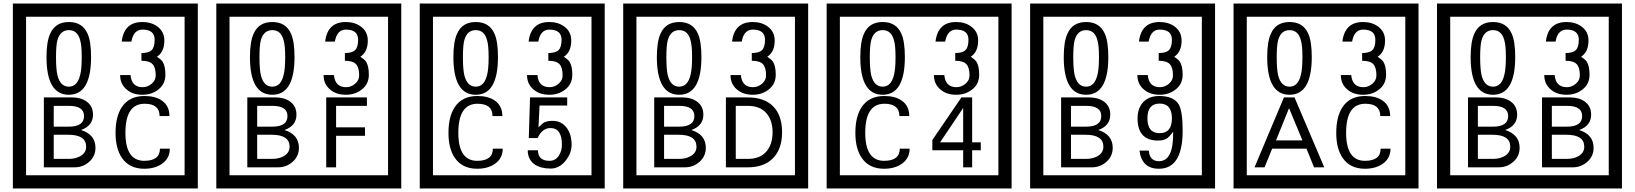

<svg xmlns="http://www.w3.org/2000/svg" viewBox="-20 -980 9280 1090"><path d="M1103 90H53V-960H1103ZM1028 15V-885H128V15ZM497 -656Q497 -442 371 -442Q244 -442 244 -656Q244 -744 265 -789Q294 -855 371 -855Q448 -855 477 -789Q497 -745 497 -656ZM444 -656Q444 -723 435 -752Q420 -809 371 -809Q322 -809 306 -752Q298 -723 298 -656Q298 -587 306 -553Q322 -488 371 -488Q419 -488 435 -554Q444 -587 444 -656ZM919 -556Q919 -504 880.5 -473Q842 -442 789 -442Q734 -442 700 -471Q662 -502 662 -554H721Q727 -485 790 -485Q818 -485 841 -504.5Q864 -524 864 -552Q864 -597 846 -616Q828 -635 783 -635V-679Q825 -679 841.5 -696Q858 -713 858 -754Q858 -812 789 -812Q738 -812 726 -744H671Q684 -855 788 -855Q839 -855 874 -829Q913 -800 913 -750Q913 -685 871 -658Q895 -642 903 -630Q919 -605 919 -556ZM522 -141Q522 -93 486.5 -61.5Q451 -30 403 -30H229V-427H388Q439 -427 471 -404Q508 -378 508 -329Q508 -266 440 -242Q522 -216 522 -141ZM457 -321Q457 -379 372 -379H285V-261H371Q457 -261 457 -321ZM469 -147Q469 -215 368 -215H285V-78H371Q408 -78 435 -93Q469 -112 469 -147ZM944 -136Q944 -80 898 -49Q858 -22 799 -22Q714 -22 672 -84Q636 -136 636 -226Q636 -317 671 -371Q713 -435 800 -435Q862 -435 899 -409Q942 -379 942 -321H886Q886 -391 801 -391Q692 -391 692 -226Q692 -67 799 -67Q888 -67 888 -136Z M2258 90H1208V-960H2258ZM2183 15V-885H1283V15ZM1652 -656Q1652 -442 1526 -442Q1399 -442 1399 -656Q1399 -744 1420 -789Q1449 -855 1526 -855Q1603 -855 1632 -789Q1652 -745 1652 -656ZM1599 -656Q1599 -723 1590 -752Q1575 -809 1526 -809Q1477 -809 1461 -752Q1453 -723 1453 -656Q1453 -587 1461 -553Q1477 -488 1526 -488Q1574 -488 1590 -554Q1599 -587 1599 -656ZM2074 -556Q2074 -504 2035.5 -473Q1997 -442 1944 -442Q1889 -442 1855 -471Q1817 -502 1817 -554H1876Q1882 -485 1945 -485Q1973 -485 1996 -504.5Q2019 -524 2019 -552Q2019 -597 2001 -616Q1983 -635 1938 -635V-679Q1980 -679 1996.5 -696Q2013 -713 2013 -754Q2013 -812 1944 -812Q1893 -812 1881 -744H1826Q1839 -855 1943 -855Q1994 -855 2029 -829Q2068 -800 2068 -750Q2068 -685 2026 -658Q2050 -642 2058 -630Q2074 -605 2074 -556ZM1677 -141Q1677 -93 1641.5 -61.5Q1606 -30 1558 -30H1384V-427H1543Q1594 -427 1626 -404Q1663 -378 1663 -329Q1663 -266 1595 -242Q1677 -216 1677 -141ZM1612 -321Q1612 -379 1527 -379H1440V-261H1526Q1612 -261 1612 -321ZM1624 -147Q1624 -215 1523 -215H1440V-78H1526Q1563 -78 1590 -93Q1624 -112 1624 -147ZM2063 -379H1888V-257H2052V-209H1888V-30H1832V-427H2063Z M3413 90H2363V-960H3413ZM3338 15V-885H2438V15ZM2807 -656Q2807 -442 2681 -442Q2554 -442 2554 -656Q2554 -744 2575 -789Q2604 -855 2681 -855Q2758 -855 2787 -789Q2807 -745 2807 -656ZM2754 -656Q2754 -723 2745 -752Q2730 -809 2681 -809Q2632 -809 2616 -752Q2608 -723 2608 -656Q2608 -587 2616 -553Q2632 -488 2681 -488Q2729 -488 2745 -554Q2754 -587 2754 -656ZM3229 -556Q3229 -504 3190.5 -473Q3152 -442 3099 -442Q3044 -442 3010 -471Q2972 -502 2972 -554H3031Q3037 -485 3100 -485Q3128 -485 3151 -504.5Q3174 -524 3174 -552Q3174 -597 3156 -616Q3138 -635 3093 -635V-679Q3135 -679 3151.5 -696Q3168 -713 3168 -754Q3168 -812 3099 -812Q3048 -812 3036 -744H2981Q2994 -855 3098 -855Q3149 -855 3184 -829Q3223 -800 3223 -750Q3223 -685 3181 -658Q3205 -642 3213 -630Q3229 -605 3229 -556ZM2834 -136Q2834 -80 2788 -49Q2748 -22 2689 -22Q2604 -22 2562 -84Q2526 -136 2526 -226Q2526 -317 2561 -371Q2603 -435 2690 -435Q2752 -435 2789 -409Q2832 -379 2832 -321H2776Q2776 -391 2691 -391Q2582 -391 2582 -226Q2582 -67 2689 -67Q2778 -67 2778 -136ZM3225 -160Q3226 -111 3190.5 -67Q3155 -23 3106 -23Q3051 -23 3016 -46Q2976 -74 2976 -127H3034Q3034 -67 3100 -67Q3134 -67 3153 -97Q3170 -124 3170 -159Q3170 -253 3105 -253Q3058 -253 3032 -196H2982L2989 -427H3200V-381H3043L3037 -257Q3050 -269 3063 -281Q3082 -294 3117 -294Q3169 -294 3199 -252Q3225 -215 3225 -160Z M4568 90H3518V-960H4568ZM4493 15V-885H3593V15ZM3962 -656Q3962 -442 3836 -442Q3709 -442 3709 -656Q3709 -744 3730 -789Q3759 -855 3836 -855Q3913 -855 3942 -789Q3962 -745 3962 -656ZM3909 -656Q3909 -723 3900 -752Q3885 -809 3836 -809Q3787 -809 3771 -752Q3763 -723 3763 -656Q3763 -587 3771 -553Q3787 -488 3836 -488Q3884 -488 3900 -554Q3909 -587 3909 -656ZM4384 -556Q4384 -504 4345.5 -473Q4307 -442 4254 -442Q4199 -442 4165 -471Q4127 -502 4127 -554H4186Q4192 -485 4255 -485Q4283 -485 4306 -504.5Q4329 -524 4329 -552Q4329 -597 4311 -616Q4293 -635 4248 -635V-679Q4290 -679 4306.5 -696Q4323 -713 4323 -754Q4323 -812 4254 -812Q4203 -812 4191 -744H4136Q4149 -855 4253 -855Q4304 -855 4339 -829Q4378 -800 4378 -750Q4378 -685 4336 -658Q4360 -642 4368 -630Q4384 -605 4384 -556ZM3987 -141Q3987 -93 3951.5 -61.5Q3916 -30 3868 -30H3694V-427H3853Q3904 -427 3936 -404Q3973 -378 3973 -329Q3973 -266 3905 -242Q3987 -216 3987 -141ZM3922 -321Q3922 -379 3837 -379H3750V-261H3836Q3922 -261 3922 -321ZM3934 -147Q3934 -215 3833 -215H3750V-78H3836Q3873 -78 3900 -93Q3934 -112 3934 -147ZM4420 -229Q4420 -136 4369.5 -83Q4319 -30 4225 -30H4101V-427H4225Q4320 -427 4370 -375.5Q4420 -324 4420 -229ZM4366 -229Q4366 -298 4330 -338.5Q4294 -379 4226 -379H4157V-78H4226Q4294 -78 4330 -119Q4366 -160 4366 -229Z M5723 90H4673V-960H5723ZM5648 15V-885H4748V15ZM5117 -656Q5117 -442 4991 -442Q4864 -442 4864 -656Q4864 -744 4885 -789Q4914 -855 4991 -855Q5068 -855 5097 -789Q5117 -745 5117 -656ZM5064 -656Q5064 -723 5055 -752Q5040 -809 4991 -809Q4942 -809 4926 -752Q4918 -723 4918 -656Q4918 -587 4926 -553Q4942 -488 4991 -488Q5039 -488 5055 -554Q5064 -587 5064 -656ZM5539 -556Q5539 -504 5500.5 -473Q5462 -442 5409 -442Q5354 -442 5320 -471Q5282 -502 5282 -554H5341Q5347 -485 5410 -485Q5438 -485 5461 -504.5Q5484 -524 5484 -552Q5484 -597 5466 -616Q5448 -635 5403 -635V-679Q5445 -679 5461.5 -696Q5478 -713 5478 -754Q5478 -812 5409 -812Q5358 -812 5346 -744H5291Q5304 -855 5408 -855Q5459 -855 5494 -829Q5533 -800 5533 -750Q5533 -685 5491 -658Q5515 -642 5523 -630Q5539 -605 5539 -556ZM5144 -136Q5144 -80 5098 -49Q5058 -22 4999 -22Q4914 -22 4872 -84Q4836 -136 4836 -226Q4836 -317 4871 -371Q4913 -435 5000 -435Q5062 -435 5099 -409Q5142 -379 5142 -321H5086Q5086 -391 5001 -391Q4892 -391 4892 -226Q4892 -67 4999 -67Q5088 -67 5088 -136ZM5548 -127H5499V-30H5448V-127H5273V-185L5438 -427H5499V-172H5548ZM5448 -172V-367L5317 -172Z M6878 90H5828V-960H6878ZM6803 15V-885H5903V15ZM6272 -656Q6272 -442 6146 -442Q6019 -442 6019 -656Q6019 -744 6040 -789Q6069 -855 6146 -855Q6223 -855 6252 -789Q6272 -745 6272 -656ZM6219 -656Q6219 -723 6210 -752Q6195 -809 6146 -809Q6097 -809 6081 -752Q6073 -723 6073 -656Q6073 -587 6081 -553Q6097 -488 6146 -488Q6194 -488 6210 -554Q6219 -587 6219 -656ZM6694 -556Q6694 -504 6655.5 -473Q6617 -442 6564 -442Q6509 -442 6475 -471Q6437 -502 6437 -554H6496Q6502 -485 6565 -485Q6593 -485 6616 -504.5Q6639 -524 6639 -552Q6639 -597 6621 -616Q6603 -635 6558 -635V-679Q6600 -679 6616.5 -696Q6633 -713 6633 -754Q6633 -812 6564 -812Q6513 -812 6501 -744H6446Q6459 -855 6563 -855Q6614 -855 6649 -829Q6688 -800 6688 -750Q6688 -685 6646 -658Q6670 -642 6678 -630Q6694 -605 6694 -556ZM6297 -141Q6297 -93 6261.5 -61.5Q6226 -30 6178 -30H6004V-427H6163Q6214 -427 6246 -404Q6283 -378 6283 -329Q6283 -266 6215 -242Q6297 -216 6297 -141ZM6232 -321Q6232 -379 6147 -379H6060V-261H6146Q6232 -261 6232 -321ZM6244 -147Q6244 -215 6143 -215H6060V-78H6146Q6183 -78 6210 -93Q6244 -112 6244 -147ZM6694 -238Q6694 -22 6559 -22Q6462 -22 6449 -125H6502Q6506 -65 6560 -65Q6643 -65 6640 -232Q6619 -205 6609 -197Q6589 -182 6555 -182Q6438 -182 6438 -308Q6438 -366 6470.5 -400.5Q6503 -435 6561 -435Q6645 -435 6673 -385Q6694 -346 6694 -238ZM6633 -308Q6633 -392 6563 -392Q6494 -392 6494 -308Q6494 -224 6563 -224Q6633 -224 6633 -308Z M8033 90H6983V-960H8033ZM7958 15V-885H7058V15ZM7427 -656Q7427 -442 7301 -442Q7174 -442 7174 -656Q7174 -744 7195 -789Q7224 -855 7301 -855Q7378 -855 7407 -789Q7427 -745 7427 -656ZM7374 -656Q7374 -723 7365 -752Q7350 -809 7301 -809Q7252 -809 7236 -752Q7228 -723 7228 -656Q7228 -587 7236 -553Q7252 -488 7301 -488Q7349 -488 7365 -554Q7374 -587 7374 -656ZM7849 -556Q7849 -504 7810.5 -473Q7772 -442 7719 -442Q7664 -442 7630 -471Q7592 -502 7592 -554H7651Q7657 -485 7720 -485Q7748 -485 7771 -504.5Q7794 -524 7794 -552Q7794 -597 7776 -616Q7758 -635 7713 -635V-679Q7755 -679 7771.5 -696Q7788 -713 7788 -754Q7788 -812 7719 -812Q7668 -812 7656 -744H7601Q7614 -855 7718 -855Q7769 -855 7804 -829Q7843 -800 7843 -750Q7843 -685 7801 -658Q7825 -642 7833 -630Q7849 -605 7849 -556ZM7498 -30H7440L7397 -136H7202L7159 -30H7102L7269 -427H7329ZM7374 -183 7298 -366 7224 -183ZM7874 -136Q7874 -80 7828 -49Q7788 -22 7729 -22Q7644 -22 7602 -84Q7566 -136 7566 -226Q7566 -317 7601 -371Q7643 -435 7730 -435Q7792 -435 7829 -409Q7872 -379 7872 -321H7816Q7816 -391 7731 -391Q7622 -391 7622 -226Q7622 -67 7729 -67Q7818 -67 7818 -136Z M9188 90H8138V-960H9188ZM9113 15V-885H8213V15ZM8582 -656Q8582 -442 8456 -442Q8329 -442 8329 -656Q8329 -744 8350 -789Q8379 -855 8456 -855Q8533 -855 8562 -789Q8582 -745 8582 -656ZM8529 -656Q8529 -723 8520 -752Q8505 -809 8456 -809Q8407 -809 8391 -752Q8383 -723 8383 -656Q8383 -587 8391 -553Q8407 -488 8456 -488Q8504 -488 8520 -554Q8529 -587 8529 -656ZM9004 -556Q9004 -504 8965.5 -473Q8927 -442 8874 -442Q8819 -442 8785 -471Q8747 -502 8747 -554H8806Q8812 -485 8875 -485Q8903 -485 8926 -504.5Q8949 -524 8949 -552Q8949 -597 8931 -616Q8913 -635 8868 -635V-679Q8910 -679 8926.5 -696Q8943 -713 8943 -754Q8943 -812 8874 -812Q8823 -812 8811 -744H8756Q8769 -855 8873 -855Q8924 -855 8959 -829Q8998 -800 8998 -750Q8998 -685 8956 -658Q8980 -642 8988 -630Q9004 -605 9004 -556ZM8607 -141Q8607 -93 8571.5 -61.5Q8536 -30 8488 -30H8314V-427H8473Q8524 -427 8556 -404Q8593 -378 8593 -329Q8593 -266 8525 -242Q8607 -216 8607 -141ZM8542 -321Q8542 -379 8457 -379H8370V-261H8456Q8542 -261 8542 -321ZM8554 -147Q8554 -215 8453 -215H8370V-78H8456Q8493 -78 8520 -93Q8554 -112 8554 -147ZM9027 -141Q9027 -93 8991.5 -61.5Q8956 -30 8908 -30H8734V-427H8893Q8944 -427 8976 -404Q9013 -378 9013 -329Q9013 -266 8945 -242Q9027 -216 9027 -141ZM8962 -321Q8962 -379 8877 -379H8790V-261H8876Q8962 -261 8962 -321ZM8974 -147Q8974 -215 8873 -215H8790V-78H8876Q8913 -78 8940 -93Q8974 -112 8974 -147Z"/></svg>

Font: Unicode BMP Fallback SIL
Style: Regular
Weight: 400
Foundry: NRSI, SIL International
Version: Version 5.1 Based on Unicode 5.1